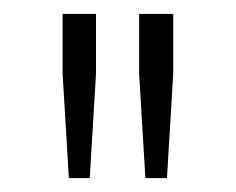

<svg xmlns="http://www.w3.org/2000/svg" viewBox="-20 -708 339 276"><path d="M189 -452 180 -602V-688H229V-602L220 -452ZM79 -452 70 -602V-688H118V-602L109 -452Z"/></svg>

Font: Saira SemiExpanded ExtraLight
Style: Regular
Weight: 250
Width: 6
Designer: Hector Gatti with collaboration of the Omnibus-Type team
Foundry: Omnibus-Type
Version: Version 1.101